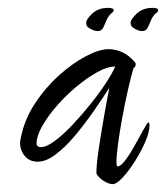

<svg xmlns="http://www.w3.org/2000/svg" viewBox="-20 -508 422 488"><path d="M267 -40Q256 -40 243 -48.5Q230 -57 225 -67Q225 -90 231 -130Q237 -170 244.5 -212.5Q252 -255 258 -285Q240 -257 217 -224Q194 -191 170 -162.5Q146 -134 121.5 -115.5Q97 -97 76 -97Q55 -97 43 -111.5Q31 -126 31 -145Q31 -150 33 -158Q42 -204 68.5 -244.5Q95 -285 129.5 -316Q164 -347 198 -365Q232 -383 256 -383Q274 -383 290.5 -375.5Q307 -368 322 -351Q325 -348 325 -344Q325 -339 319 -334Q312 -310 304.5 -276.5Q297 -243 290.5 -207.5Q284 -172 280 -142Q276 -112 276 -96Q276 -85 279 -85Q287 -85 299.5 -102Q312 -119 324 -141Q336 -163 345.5 -180Q355 -197 357 -197Q360 -197 360 -189Q360 -172 349 -147Q338 -122 322.5 -97.5Q307 -73 291.5 -56.5Q276 -40 267 -40ZM84 -134Q98 -134 119.5 -150Q141 -166 164.5 -191Q188 -216 210.5 -244Q233 -272 249.5 -297.5Q266 -323 273 -339Q253 -339 227 -324.5Q201 -310 174 -287.5Q147 -265 124 -238.5Q101 -212 87 -187Q73 -162 73 -144Q73 -134 84 -134ZM341 -429Q332 -429 319 -437Q312 -441 312 -450Q312 -459 327.5 -473.5Q343 -488 368 -488Q382 -488 382 -482Q382 -478 377 -475Q368 -467 363.5 -456Q359 -445 355 -437Q351 -429 341 -429ZM228 -429Q219 -429 206 -437Q199 -441 199 -450Q199 -459 214.5 -473.5Q230 -488 255 -488Q269 -488 269 -482Q269 -478 264 -475Q255 -467 250.5 -456Q246 -445 242 -437Q238 -429 228 -429Z"/></svg>

Font: Comforter
Style: Regular
Weight: 400
Designer: Robert E. Leuschke
Foundry: Robert E. Leuschke
Version: Version 1.013; ttfautohint (v1.8.3)